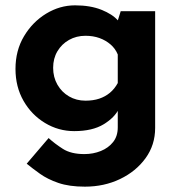

<svg xmlns="http://www.w3.org/2000/svg" viewBox="-20 -479 673 719"><path d="M298 220Q239 220 198.5 206Q158 192 130 172Q102 152 80 134L162 38Q185 59 215.5 78.5Q246 98 296 98Q329 98 357.5 86.5Q386 75 403.5 53Q421 31 421 -2V-98L426 -73Q410 -39 368 -13.5Q326 12 258 12Q199 12 148.5 -18.5Q98 -49 68 -101.5Q38 -154 38 -221Q38 -290 70 -343.5Q102 -397 153 -428Q204 -459 261 -459Q318 -459 359.5 -442.5Q401 -426 422 -402L417 -389L432 -437H561V0Q561 64 525 113.5Q489 163 429.5 191.5Q370 220 298 220ZM179 -225Q179 -190 195 -162Q211 -134 238.5 -118Q266 -102 300 -102Q329 -102 351.5 -109.5Q374 -117 391.5 -131.5Q409 -146 421 -168V-275Q412 -297 394 -312.5Q376 -328 352.5 -336.5Q329 -345 300 -345Q266 -345 238.5 -329.5Q211 -314 195 -287Q179 -260 179 -225Z"/></svg>

Font: Josefin Sans Thin
Style: Bold
Weight: 700
Version: Version 2.000